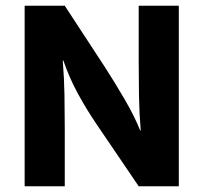

<svg xmlns="http://www.w3.org/2000/svg" viewBox="-20 -650 710 670"><path d="M66 -630H206L344 -419Q381 -362 415.5 -302.5Q450 -243 469 -195H471Q466 -255 465 -315.5Q464 -376 464 -436V-630H604V0H464L318 -215Q282 -268 252 -323Q222 -378 201 -439H199Q204 -376 205 -318Q206 -260 206 -200V0H66Z"/></svg>

Font: Mukta Mahee ExtraBold
Style: Regular
Weight: 800
Designer: Shuchita Grover, Noopur Datye, Girish Dalvi, Yashodeep Gholap
Foundry: Ek Type
Version: Version 2.538;PS 1.000;hotconv 16.6.51;makeotf.lib2.5.65220;